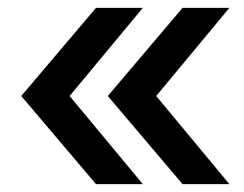

<svg xmlns="http://www.w3.org/2000/svg" viewBox="-20 -590 619 488"><path d="M444 -570H563L377 -346L563 -122H444L254 -346ZM34 -346 224 -570H343L157 -346L343 -122H224Z"/></svg>

Font: LT Superior Semi-bold
Style: Regular
Weight: 600
Designer: Daniel Lyons
Foundry: LyonsType
Version: Version 1.0